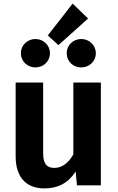

<svg xmlns="http://www.w3.org/2000/svg" viewBox="-20 -1031 656 1068"><path d="M384 -1011 246 -834 305 -780 470 -928ZM177 -814C132 -814 96 -779 96 -735C96 -690 132 -656 177 -656C222 -656 258 -690 258 -735C258 -779 222 -814 177 -814ZM432 -814C386 -814 351 -779 351 -735C351 -690 386 -656 432 -656C477 -656 513 -690 513 -735C513 -779 477 -814 432 -814ZM541 -572H388V-172C361 -125 325 -97 283 -97C241 -97 220 -118 220 -180V-572H67V-161C67 -51 121 17 227 17C303 17 359 -13 401 -77L408 0H541Z"/></svg>

Font: Glow Sans TC Normal
Style: Bold
Weight: 700
Designer: Ryoko NISHIZUKA (kana, bopomofo & ideographs); Paul D. Hunt (Latin, Greek & Cyrillic); Sandoll Communications, Soo-young
Version: Version 0.93